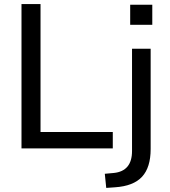

<svg xmlns="http://www.w3.org/2000/svg" viewBox="-20 -725 829 938"><path d="M85 0V-705H178V-80H531V0ZM616 -604V-702H724V-604ZM499 193 492 124 536 120Q625 111 625 13V-487H716V3Q716 93 674 138.5Q632 184 542 190Z"/></svg>

Font: Nunito Sans Medium
Style: Regular
Weight: 500
Designer: Vernon Adams
Foundry: Vernon Adams
Version: Version 3.101; ttfautohint (v1.8.4.7-5d5b);gftools[0.9.27]